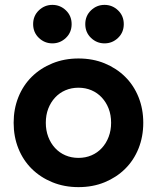

<svg xmlns="http://www.w3.org/2000/svg" viewBox="-20 -754 644 788"><path d="M302 14Q244 14 195 -6Q146 -26 110.5 -61Q75 -96 55.5 -144.5Q36 -193 36 -250Q36 -307 55.5 -355.5Q75 -404 110.5 -439Q146 -474 195 -494Q244 -514 302 -514Q361 -514 409.5 -494Q458 -474 493.5 -439Q529 -404 548.5 -355.5Q568 -307 568 -250Q568 -193 548.5 -144.5Q529 -96 493.5 -61Q458 -26 409.5 -6Q361 14 302 14ZM302 -106Q331 -106 355.5 -116.5Q380 -127 398 -146.5Q416 -166 426 -192.5Q436 -219 436 -250Q436 -282 426 -308Q416 -334 398 -353.5Q380 -373 355.5 -383.5Q331 -394 302 -394Q273 -394 248.5 -383.5Q224 -373 206 -353.5Q188 -334 178 -308Q168 -282 168 -250Q168 -219 178 -192.5Q188 -166 206 -146.5Q224 -127 248.5 -116.5Q273 -106 302 -106ZM195 -576Q163 -576 139.5 -598.5Q116 -621 116 -655Q116 -689 139.5 -711.5Q163 -734 195 -734Q227 -734 250.5 -711.5Q274 -689 274 -655Q274 -621 250.5 -598.5Q227 -576 195 -576ZM409 -576Q377 -576 353.5 -598.5Q330 -621 330 -655Q330 -689 353.5 -711.5Q377 -734 409 -734Q441 -734 464.5 -711.5Q488 -689 488 -655Q488 -621 464.5 -598.5Q441 -576 409 -576Z"/></svg>

Font: NT Somic Bold
Style: Regular
Weight: 700
Designer: Ravid Balaliev — lead type designer, mastering
Michael Voronin — secret advisor, marketing
Ivan Kovalenko — best boy
Foundry: NT Type
Version: Version 0.7